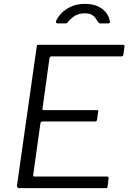

<svg xmlns="http://www.w3.org/2000/svg" viewBox="-20 -974 665 994"><path d="M170 -732Q171 -739 172.5 -740.5Q174 -742 180 -742H618Q627 -742 624 -731L619 -692Q618 -687 615.5 -684.5Q613 -682 606 -682H248Q242 -682 240 -680Q238 -678 236 -672L200 -412Q199 -408 200.5 -406Q202 -404 207 -404H482Q487 -404 488.5 -402Q490 -400 488 -395L482 -353Q481 -345 472 -345H200Q190 -345 189 -334L152 -69Q151 -60 158 -60H533Q539 -60 541 -58Q543 -56 542 -50L537 -8Q536 -3 534.5 -1.5Q533 0 527 0H80Q67 0 68 -14L170 -732ZM279 -853Q272 -853 270.5 -856.5Q269 -860 271 -867Q280 -887 299.5 -907Q319 -927 349.5 -940.5Q380 -954 419 -954Q459 -954 487 -941Q515 -928 530.5 -907Q546 -886 549 -862Q550 -859 548 -856Q546 -853 540 -853H498Q494 -853 491 -856Q488 -859 485 -864Q481 -871 474 -881Q467 -891 454 -898Q441 -905 419 -905Q385 -905 363.5 -889.5Q342 -874 330 -858Q327 -854 324 -853.5Q321 -853 317 -853Z"/></svg>

Font: Libre Franklin Thin Light
Style: Italic
Weight: 300
Italic angle: -8°
Version: Version 3.000